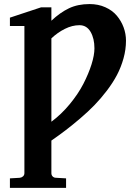

<svg xmlns="http://www.w3.org/2000/svg" viewBox="-20 -707 668 945"><path d="M305.2 217.8H28.8V170.9L78.1 168Q87.9 166.5 94 160.4Q100.1 154.3 100.1 145V-579.1H28.8V-620.1L182.1 -670.9H232.9V-605Q275.9 -645.5 319.6 -666.3Q363.3 -687 420.9 -687Q463.4 -687 498.3 -671.4Q533.2 -655.8 554.9 -629.9Q576.7 -604 588.4 -572.3Q600.1 -540.5 600.1 -506.8Q600.1 -463.4 587.9 -419.7Q575.7 -376 555.7 -337.9Q535.6 -299.8 505.9 -260.7Q476.1 -221.7 445.1 -189.7Q414.1 -157.7 375.5 -124.8Q336.9 -91.8 304 -66.7Q271 -41.5 232.9 -15.1V145Q232.9 155.3 239.3 161.6Q245.6 168 255.9 168L305.2 170.9ZM232.9 -518.1V-107.9Q281.7 -144 323.2 -194.3Q364.7 -244.6 390.4 -294.4Q416 -344.2 430.4 -389.9Q444.8 -435.5 444.8 -469.2Q444.8 -517.6 425.8 -550.3Q406.7 -583 371.1 -583Q335.4 -583 299.3 -564.9Q263.2 -546.9 232.9 -518.1Z"/></svg>

Font: Veleka
Style: Bold
Weight: 700
Designer: Stefan Peev, Context Ltd, 2016; SIL International, 1997-2014.
Foundry: Stefan Peev, Context Ltd, 2016
Version: Version 1.000